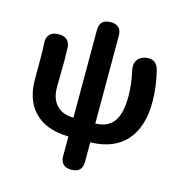

<svg xmlns="http://www.w3.org/2000/svg" viewBox="-128 -827 1089 1145"><g transform="rotate(15 416.5 -254.5)"><path d="M415 201Q347 201 347 134V14Q202 11 130 -70Q66 -141 66 -264V-393Q66 -445 64 -476Q59 -516 77 -538Q95 -560 134 -560Q197 -560 205 -503Q207 -453 207 -423Q207 -397 206 -331Q205 -273 205 -253Q205 -186 237 -148Q273 -103 347 -102V-643Q347 -710 415 -710Q482 -710 482 -643V-406V-102Q557 -104 593 -151Q631 -201 631 -308Q631 -382 614 -458Q604 -496 617 -522Q630 -549 667 -558Q734 -573 753 -507Q778 -409 778 -314Q778 -158 702 -73.5Q626 11 482 14V134Q482 201 415 201Z"/></g></svg>

Font: GenSenRounded TW B
Style: Regular
Weight: 700
Version: Version 1.501;PS 1;hotconv 16.6.51;makeotf.lib2.5.65220